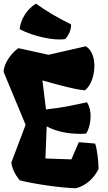

<svg xmlns="http://www.w3.org/2000/svg" viewBox="-22 -1006 584 1036"><path d="M84.5 -33.2C154.3 -14.6 300.3 7.3 387.2 9.8C441.9 -3.9 484.4 -43 509.8 -94.2C509.8 -137.7 501.5 -204.1 491.2 -231.4L403.3 -238.8L363.3 -146L223.1 -150.9L230 -324.2C282.2 -294.9 349.6 -283.7 412.6 -283.7C422.4 -283.7 432.1 -284.2 441.9 -285.2C453.1 -297.4 466.8 -337.9 466.8 -379.9C466.8 -406.2 461.4 -432.6 447.3 -454.1C374 -439 328.6 -426.8 226.1 -415.5L207 -571.8C312 -543 378.4 -523.9 436 -518.6C468.3 -543 487.3 -598.1 487.3 -649.9C487.3 -694.8 473.1 -737.8 440.9 -756.3L239.7 -710.4L77.1 -746.1C36.6 -717.8 -2.4 -661.1 -2.4 -617.7L116.2 -332.5L39.1 -128.9C43.9 -94.2 60.1 -62.5 84.5 -33.2ZM330.1 -795.4C346.7 -813.5 363.3 -843.8 361.3 -874.5C277.8 -916 234.9 -942.4 171.9 -986.3C119.6 -954.6 88.9 -897.9 84 -848.6C156.7 -810.1 270.5 -784.7 330.1 -795.4Z"/></svg>

Font: Fruktur
Style: Regular
Weight: 400
Designer: Viktoriya Grabowska
Foundry: Viktoriya Grabowska
Version: Version 1.002